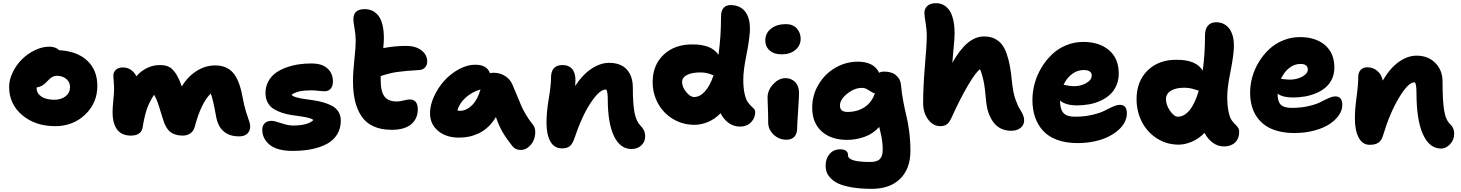

<svg xmlns="http://www.w3.org/2000/svg" viewBox="-20 -855 9139 1201"><path d="M325.2 -65.9Q199.7 -65.9 118.4 -135.3Q37.1 -204.6 37.1 -311Q37.1 -356 59.3 -402.1Q81.5 -448.2 116.7 -483.4Q151.9 -518.6 197.8 -540.8Q243.7 -563 288.1 -563Q328.1 -563 350.1 -541Q463.4 -534.7 526.1 -475.3Q588.9 -416 588.9 -317.9Q588.9 -210.9 512.9 -138.4Q437 -65.9 325.2 -65.9ZM209 -304.2Q209 -271 239 -251Q269 -231 319.8 -231Q362.8 -231 390.4 -252.9Q418 -274.9 418 -310.1Q418 -341.8 394.5 -361.3Q371.1 -380.9 334 -380.9Q321.3 -380.9 309.6 -374.8Q297.9 -368.7 291.3 -362.5Q284.7 -356.4 268.1 -338.9Q240.2 -311 209 -308.1Z M797.9 -6.8Q766.1 -6.8 743.2 -18.8Q720.2 -30.8 707.8 -51.8Q695.3 -72.8 689.7 -97.2Q684.1 -121.6 684.1 -150.9Q684.1 -182.6 689 -228.5Q693.8 -274.4 693.8 -305.2Q693.8 -319.3 691.4 -344.7Q689 -370.1 689 -381.8Q689 -403.3 704.6 -418.2Q720.2 -433.1 748 -433.1Q778.3 -433.1 799.8 -417.5Q821.3 -401.9 833 -377.9Q860.8 -410.2 898.9 -429.2Q937 -448.2 981 -448.2Q1006.3 -448.2 1025.9 -441.4Q1045.4 -434.6 1059.6 -419.9Q1073.7 -405.3 1083 -390.1Q1092.3 -375 1103 -351.1Q1114.3 -322.3 1117.2 -314Q1152.8 -374.5 1208.3 -410.2Q1263.7 -445.8 1326.2 -445.8Q1397 -445.8 1437.3 -400.4Q1477.5 -355 1496.1 -252.9Q1506.8 -194.3 1519.3 -154.5Q1531.7 -114.7 1538.3 -97.7Q1544.9 -80.6 1544.9 -64.9Q1544.9 -36.6 1527.3 -19.3Q1509.8 -2 1476.1 -2Q1355 -2 1332 -125Q1311 -242.2 1297.9 -270Q1237.8 -210 1199.2 -65.9Q1192.9 -37.1 1172.4 -22Q1151.9 -6.8 1122.1 -6.8Q1097.2 -6.8 1077.6 -13.2Q1058.1 -19.5 1045.7 -29.1Q1033.2 -38.6 1022.9 -55.4Q1012.7 -72.3 1006.8 -87.4Q1001 -102.5 994.1 -126Q975.1 -189.9 965.6 -216.1Q956.1 -242.2 943.8 -262.2Q913.1 -215.8 897.9 -170.4Q882.8 -125 872.1 -57.1Q862.8 -6.8 797.9 -6.8Z M1810.5 88.9Q1714.4 88.9 1667.5 51Q1620.6 13.2 1620.6 -43.9Q1620.6 -69.3 1635.7 -84.2Q1650.9 -99.1 1679.7 -99.1Q1696.8 -99.1 1739 -84.5Q1781.2 -69.8 1813.5 -69.8Q1904.8 -69.8 1940.4 -104Q1931.6 -112.3 1909.7 -117.9Q1887.7 -123.5 1860.8 -127.2Q1834 -130.9 1803.2 -135.5Q1772.5 -140.1 1743.9 -149.7Q1715.3 -159.2 1692.1 -173.3Q1668.9 -187.5 1654.8 -213.1Q1640.6 -238.8 1640.6 -272.9Q1640.6 -313 1658.2 -345.5Q1675.8 -377.9 1704.3 -398.7Q1732.9 -419.4 1771.2 -433.1Q1809.6 -446.8 1849.4 -452.6Q1889.2 -458.5 1930.7 -458Q1995.6 -457.5 2029.1 -426.3Q2062.5 -395 2062.5 -346.2Q2062.5 -316.9 2048.8 -300.5Q2035.2 -284.2 2010.7 -284.2Q1995.1 -284.2 1971.7 -287.1Q1948.2 -290 1925.8 -290Q1839.4 -290 1803.7 -262.2Q1811 -252.9 1832.3 -246.6Q1853.5 -240.2 1881.1 -236.3Q1908.7 -232.4 1940.4 -227.8Q1972.2 -223.1 2002.2 -214.6Q2032.2 -206.1 2057.1 -192.9Q2082 -179.7 2096.9 -156.2Q2111.8 -132.8 2111.8 -101.1Q2111.8 -51.8 2089.1 -14.6Q2066.4 22.5 2025.4 44.7Q1984.4 66.9 1930.4 77.9Q1876.5 88.9 1810.5 88.9Z M2430.2 -43Q2364.3 -43 2316.9 -64.5Q2269.5 -85.9 2241.7 -127.2Q2213.9 -168.5 2200.9 -222.9Q2188 -277.3 2188 -348.1Q2188 -401.4 2196.5 -480Q2205.1 -558.6 2205.1 -601.1Q2205.1 -635.3 2197.8 -676.8Q2190.4 -718.3 2190.4 -733.9Q2190.4 -797.9 2260.3 -797.9Q2317.9 -797.9 2349.6 -753.2Q2381.3 -708.5 2381.3 -613.8Q2381.3 -596.2 2377.4 -554.2Q2451.7 -567.9 2521 -567.9Q2580.6 -567.9 2616.5 -539.8Q2652.3 -511.7 2652.3 -470.2Q2652.3 -448.2 2638.9 -433.3Q2625.5 -418.5 2604 -417Q2516.1 -412.1 2465.1 -404.8Q2414.1 -397.5 2361.3 -378.9V-354Q2361.3 -281.2 2385.5 -250.7Q2409.7 -220.2 2461.4 -220.2Q2481.4 -220.2 2505.6 -226.6Q2529.8 -232.9 2542 -232.9Q2593.3 -232.9 2593.3 -170.9Q2593.3 -112.3 2551.8 -77.6Q2510.3 -43 2430.2 -43Z M2852.1 5.9Q2771 5.9 2720.5 -36.1Q2669.9 -78.1 2669.9 -147Q2669.9 -197.8 2695.1 -252.4Q2720.2 -307.1 2759.5 -350.6Q2798.8 -394 2850.8 -422.1Q2902.8 -450.2 2952.1 -450.2Q3026.4 -450.2 3044.9 -397Q3055.2 -399.9 3066.9 -399.9Q3108.4 -399.9 3140.1 -379.2Q3171.9 -358.4 3185.1 -326.2Q3196.8 -300.3 3213.4 -259.5Q3230 -218.8 3240 -195.1Q3250 -171.4 3269.5 -138.2Q3289.1 -105 3314 -74.2Q3327.6 -57.6 3328.1 -30.8Q3328.6 -3.9 3318.4 21.2Q3308.1 46.4 3286.1 64.7Q3264.2 83 3236.8 83Q3204.6 83 3186 60.1Q3147.9 12.7 3124.3 -27.8Q3100.6 -68.4 3082 -123Q3061 -87.4 3033.7 -61.8Q3006.3 -36.1 2976.1 -21.7Q2945.8 -7.3 2915.3 -0.7Q2884.8 5.9 2852.1 5.9ZM2858.9 -162.1Q2897.9 -162.1 2932.9 -197Q2967.8 -231.9 2985.8 -295.9Q2930.2 -278.8 2891.1 -242.9Q2852.1 -207 2840.8 -163.1Q2846.7 -162.1 2858.9 -162.1Z M3929.7 77.1Q3859.9 77.1 3820.8 -3.2Q3781.7 -83.5 3781.7 -235.8Q3781.7 -278.3 3772.5 -294.9H3768.6Q3729.5 -294.9 3674.1 -210.7Q3618.7 -126.5 3574.7 5.9Q3562 44.4 3544.7 58.8Q3527.3 73.2 3495.6 73.2Q3446.8 73.2 3422.6 29.8Q3398.4 -13.7 3398.4 -86.9Q3398.4 -153.8 3412.6 -237.5Q3426.8 -321.3 3426.8 -370.1Q3426.8 -448.2 3499.5 -448.2Q3537.1 -448.2 3558.3 -424.3Q3579.6 -400.4 3579.6 -352.1Q3579.6 -339.4 3577.6 -316.9Q3623.5 -387.7 3679.4 -424.8Q3735.4 -461.9 3789.6 -461.9Q3862.8 -461.9 3900.6 -420.4Q3938.5 -378.9 3938.5 -307.1Q3938.5 -204.1 3949.2 -149.9Q3960 -95.7 3984.9 -70.8Q4001 -54.7 4008.3 -38.8Q4015.6 -22.9 4015.6 0Q4015.6 31.2 3991.9 54.2Q3968.3 77.1 3929.7 77.1Z M4325.2 -74.2Q4250 -74.2 4189.2 -111.1Q4128.4 -147.9 4095.5 -209Q4062.5 -270 4062.5 -341.8Q4062.5 -448.7 4132.1 -513.7Q4201.7 -578.6 4314.5 -577.1Q4430.7 -577.1 4474.1 -512.2Q4490.2 -624 4490.2 -750Q4490.2 -787.6 4505.9 -805.4Q4521.5 -823.2 4549.3 -823.2Q4611.3 -823.2 4643.1 -780Q4674.8 -736.8 4670.4 -655.8Q4666.5 -597.7 4647.9 -505.6Q4629.4 -413.6 4629.4 -356.9Q4629.4 -305.7 4637.2 -270.3Q4645 -234.9 4656 -218.8Q4667 -202.6 4677.7 -192.6Q4688.5 -182.6 4696.3 -174.1Q4704.1 -165.5 4704.1 -153.8Q4704.1 -116.7 4677.5 -89.8Q4650.9 -63 4609.4 -63Q4570.3 -63 4538.3 -85.7Q4506.3 -108.4 4487.3 -147Q4451.2 -109.4 4408 -91.8Q4364.7 -74.2 4325.2 -74.2ZM4246.6 -341.8Q4246.6 -311.5 4271.7 -280.3Q4296.9 -249 4320.3 -248Q4357.9 -248 4389.4 -283Q4420.9 -317.9 4443.4 -383.8Q4439.9 -384.8 4426.3 -390.1Q4412.6 -395.5 4397 -398.7Q4381.3 -401.9 4359.4 -401.9Q4307.6 -401.9 4277.1 -386Q4246.6 -370.1 4246.6 -341.8Z M4870.1 -515.1Q4821.8 -515.1 4794.4 -539.3Q4767.1 -563.5 4767.1 -602.1Q4767.1 -647.5 4803 -675.8Q4838.9 -704.1 4896 -704.1Q4939.9 -704.1 4964.1 -677Q4988.3 -649.9 4988.3 -612.8Q4988.3 -570.3 4955.3 -542.7Q4922.4 -515.1 4870.1 -515.1ZM4899.4 19Q4852.5 19 4818.8 -13.2Q4785.2 -45.4 4785.2 -88.9Q4785.2 -137.2 4783.2 -182.6Q4781.2 -228 4781.2 -244.1Q4781.2 -291 4816.7 -328.6Q4852.1 -366.2 4893.1 -366.2Q4929.2 -366.2 4953.4 -342.3Q4977.5 -318.4 4978 -274.9Q4978.5 -253.9 4972.4 -163.6Q4966.3 -73.2 4966.3 -53.2Q4966.3 -19 4949.2 0Q4932.1 19 4899.4 19Z M5432.6 326.2Q5361.3 326.2 5307.4 316.7Q5253.4 307.1 5223.1 292.7Q5192.9 278.3 5174.3 257.8Q5155.8 237.3 5150.1 219.5Q5144.5 201.7 5144.5 181.2Q5144.5 136.7 5169.4 107.9Q5194.3 79.1 5235.8 79.1Q5284.7 79.1 5284.7 117.2Q5284.7 158.2 5422.9 158.2Q5466.3 158.2 5483.9 139.6Q5501.5 121.1 5501.5 82Q5501.5 71.3 5501 60.8Q5500.5 50.3 5499.8 42.2Q5499 34.2 5497.3 23.2Q5495.6 12.2 5494.9 6.6Q5494.1 1 5491.5 -11Q5488.8 -22.9 5487.8 -26.9Q5486.8 -30.8 5483.6 -44.2Q5480.5 -57.6 5479.5 -61Q5441.4 -18.1 5387.5 1Q5333.5 20 5279.8 20Q5178.2 20 5119.4 -33.4Q5060.5 -86.9 5060.5 -181.2Q5060.5 -260.7 5100.6 -327.4Q5140.6 -394 5206.1 -431.6Q5271.5 -469.2 5345.7 -469.2Q5445.8 -469.2 5479.5 -399.9Q5491.2 -407.2 5510.7 -407.2Q5559.6 -407.2 5586.4 -382.8Q5613.3 -358.4 5615.7 -324.2Q5620.1 -273.4 5630.4 -219.7Q5640.6 -166 5650.1 -128.2Q5659.7 -90.3 5667.2 -32.5Q5674.8 25.4 5674.8 88.9Q5674.8 199.7 5611.1 262.9Q5547.4 326.2 5432.6 326.2ZM5233.9 -194.8Q5233.9 -154.8 5280.8 -154.8Q5343.3 -154.8 5388.7 -185.1Q5434.1 -215.3 5452.6 -272Q5440.4 -272.9 5428.5 -281.5Q5416.5 -290 5402.8 -297.6Q5389.2 -305.2 5370.6 -305.2Q5324.7 -305.2 5279.3 -268.8Q5233.9 -232.4 5233.9 -194.8Z M5862.3 -65.9Q5815.9 -65.9 5785.2 -108.4Q5754.4 -150.9 5754.4 -210Q5754.4 -313.5 5765.9 -448.5Q5777.3 -583.5 5777.3 -624Q5777.3 -668 5769.8 -712.9Q5762.2 -757.8 5762.2 -773.9Q5762.2 -799.8 5780 -817.4Q5797.9 -835 5835.4 -835Q5858.9 -835 5878.4 -825.7Q5897.9 -816.4 5914.8 -795.7Q5931.6 -774.9 5941.4 -736.3Q5951.2 -697.8 5951.2 -645Q5951.2 -619.1 5945.3 -556.6Q5939.5 -494.1 5937 -461.9Q5983.9 -545.4 6032.7 -586.2Q6081.5 -627 6136.2 -627Q6172.4 -627 6199.5 -614.3Q6226.6 -601.6 6245.1 -579.1Q6263.7 -556.6 6276.6 -519.8Q6289.6 -482.9 6297.1 -441.4Q6304.7 -399.9 6310.1 -342.8Q6314 -307.6 6319.3 -279.8Q6324.7 -252 6333.3 -229.7Q6341.8 -207.5 6345.9 -197.5Q6350.1 -187.5 6361.6 -168.7Q6373 -149.9 6374 -147.9Q6386.2 -122.6 6386.2 -102.1Q6386.2 -73.2 6364 -55.2Q6341.8 -37.1 6306.2 -37.1Q6235.4 -37.1 6195.8 -88.1Q6156.2 -139.2 6148.4 -222.2Q6141.6 -304.2 6132.8 -346.9Q6124 -389.6 6110.4 -421.9Q6085 -405.3 6037.4 -325.4Q5989.7 -245.6 5931.2 -117.2Q5918 -88.4 5902.1 -77.1Q5886.2 -65.9 5862.3 -65.9Z M6720.7 40Q6648.4 40 6593.8 20.3Q6539.1 0.5 6505.4 -36.1Q6471.7 -72.8 6454.8 -121.3Q6438 -169.9 6438 -230Q6438 -281.2 6452.1 -333Q6466.3 -384.8 6494.1 -431.2Q6522 -477.5 6559.6 -513.9Q6597.2 -550.3 6648.2 -571.5Q6699.2 -592.8 6755.9 -592.8Q6856.4 -592.8 6917.2 -541Q6978 -489.3 6978 -395Q6978 -354.5 6963.4 -320.8Q6948.7 -287.1 6924.1 -264.2Q6899.4 -241.2 6866 -225.6Q6832.5 -210 6795.2 -202.9Q6757.8 -195.8 6717.8 -195.8Q6646 -195.8 6610.8 -226.1Q6610.8 -172.4 6631.8 -148.7Q6652.8 -125 6703.6 -125Q6763.2 -125 6812.7 -136.7Q6862.3 -148.4 6888.2 -162.1Q6914.1 -175.8 6940.4 -187.5Q6966.8 -199.2 6985.8 -199.2Q7028.8 -199.2 7028.8 -145Q7028.8 -117.7 7015.1 -90.8Q7001.5 -64 6974.6 -40.5Q6947.8 -17.1 6911.1 1Q6874.5 19 6825.2 29.5Q6775.9 40 6720.7 40ZM6758.8 -417Q6718.8 -417 6685.5 -391.8Q6652.3 -366.7 6632.8 -325.2Q6634.3 -324.7 6648.4 -321.8Q6662.6 -318.8 6674.1 -317.4Q6685.5 -315.9 6698.7 -315.9Q6741.7 -315.9 6775.4 -335.7Q6809.1 -355.5 6809.1 -381.8Q6809.1 -417 6758.8 -417Z M7352.5 49.8Q7277.3 49.8 7216.3 10.5Q7155.3 -28.8 7122.3 -93.8Q7089.4 -158.7 7089.4 -234.9Q7089.4 -346.7 7158.9 -414.6Q7228.5 -482.4 7341.8 -481Q7462.9 -481 7503.4 -413.1Q7517.6 -516.1 7517.6 -634.8Q7517.6 -673.3 7535.9 -694.6Q7554.2 -715.8 7586.4 -715.8Q7641.6 -715.8 7671.9 -672.4Q7702.1 -628.9 7697.8 -548.8Q7693.8 -490.7 7675.3 -398.7Q7656.7 -306.6 7656.7 -250Q7656.7 -194.8 7664.6 -157.7Q7672.4 -120.6 7683.3 -104.5Q7694.3 -88.4 7705.1 -78.4Q7715.8 -68.4 7723.6 -57.6Q7731.4 -46.9 7731.4 -29.8Q7731.4 11.7 7705.6 36.4Q7679.7 61 7636.7 61Q7598.1 61 7566.2 37.8Q7534.2 14.6 7514.6 -23.9Q7478 13.7 7434.8 31.7Q7391.6 49.8 7352.5 49.8ZM7273.4 -234.9Q7273.4 -198.7 7298.8 -161.9Q7324.2 -125 7347.7 -125Q7388.2 -125 7421.9 -166.7Q7455.6 -208.5 7478.5 -288.1Q7475.6 -288.6 7447.5 -297.4Q7419.4 -306.2 7386.7 -306.2Q7335 -306.2 7304.2 -287.4Q7273.4 -268.6 7273.4 -234.9Z M8076.7 -22.9Q8020 -22.9 7973.9 -35.2Q7927.7 -47.4 7895.8 -69.6Q7863.8 -91.8 7842 -123.3Q7820.3 -154.8 7810.1 -192.9Q7799.8 -231 7799.8 -275.9Q7799.8 -324.7 7813.7 -374.3Q7827.6 -423.8 7855 -468.3Q7882.3 -512.7 7919.2 -547.4Q7956.1 -582 8006.1 -602.5Q8056.2 -623 8111.8 -623Q8209.5 -623 8268.1 -573Q8326.7 -522.9 8326.7 -432.1Q8326.7 -394 8312.5 -362.5Q8298.3 -331.1 8273.7 -309.6Q8249 -288.1 8215.8 -273.4Q8182.6 -258.8 8145 -252Q8107.4 -245.1 8066.4 -245.1Q8004.9 -245.1 7971.7 -269V-266.1Q7971.7 -219.7 7991.5 -200Q8011.2 -180.2 8060.5 -180.2Q8118.2 -180.2 8166 -191.4Q8213.9 -202.6 8239 -216.1Q8264.2 -229.5 8289.8 -240.7Q8315.4 -252 8333.5 -252Q8376.5 -252 8376.5 -198.2Q8376.5 -166 8355.2 -134.8Q8334 -103.5 8296.1 -78.6Q8258.3 -53.7 8200.9 -38.3Q8143.6 -22.9 8076.7 -22.9ZM8114.7 -455.1Q8076.2 -455.1 8044.2 -429.7Q8012.2 -404.3 7992.7 -361.8Q8027.8 -356.9 8047.9 -356.9Q8091.3 -356.9 8126 -375.7Q8160.6 -394.5 8160.6 -419.9Q8160.6 -455.1 8114.7 -455.1Z M8994.1 74.2Q8920.9 74.2 8880.6 -15.4Q8840.3 -105 8840.3 -275.9Q8840.3 -323.7 8831.1 -339.8H8827.1Q8788.6 -339.8 8731 -243.9Q8673.3 -147.9 8631.3 -7.8Q8621.6 24.4 8602.1 37.6Q8582.5 50.8 8547.4 50.8Q8502.9 50.8 8479 5.9Q8455.1 -39.1 8455.1 -113.8Q8455.1 -171.4 8465.6 -247.6Q8476.1 -323.7 8476.1 -374Q8476.1 -400.9 8491 -417.5Q8505.9 -434.1 8533.2 -434.1Q8568.8 -434.1 8595.5 -411.4Q8622.1 -388.7 8629.4 -351.1Q8675.3 -429.2 8730 -468Q8784.7 -506.8 8841.3 -506.8Q8913.6 -506.8 8958.5 -460.9Q9003.4 -415 9003.4 -346.2Q9003.4 -225.1 9013.4 -164.1Q9023.4 -103 9052.2 -77.1Q9076.2 -54.7 9076.2 -19Q9076.2 20 9050.5 47.1Q9024.9 74.2 8994.1 74.2Z"/></svg>

Font: Shantell Sans Irregular Bouncy
Style: Regular
Weight: 800
Designer: Stephen Nixon, Anya Danilova, Shantell Martin
Foundry: Arrow Type
Version: Version 1.006;[9816181b4]